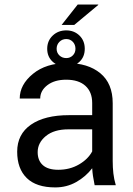

<svg xmlns="http://www.w3.org/2000/svg" viewBox="-20 -816 588 846"><path d="M397 0Q392.1 -24.9 389.6 -41Q387.2 -57.1 386.2 -74.7Q357.9 -37.6 315.9 -13.9Q273.9 9.8 223.6 9.8Q140.1 9.8 97.9 -31.5Q55.7 -72.8 55.7 -147.5Q55.7 -224.6 116.2 -266.6Q176.8 -308.6 284.2 -308.6H386.2V-362.3Q386.2 -410.6 356.4 -437.7Q326.7 -464.8 271.5 -464.8Q220.2 -464.8 188.7 -440.7Q157.2 -416.5 157.2 -381.8H66.9Q66.9 -442.9 125 -490.5Q183.1 -538.1 276.4 -538.1Q367.7 -538.1 422.1 -493.2Q476.6 -448.2 476.6 -361.3V-106.4Q476.6 -78.1 479.5 -52.2Q482.4 -26.4 490.2 0ZM236.8 -67.9Q287.6 -67.9 327.9 -91.3Q368.2 -114.7 386.2 -148.9V-246.1H281.2Q218.3 -246.1 182.1 -216.6Q146 -187 146 -145.5Q146 -108.9 168.7 -88.4Q191.4 -67.9 236.8 -67.9ZM322.3 -795.9H412.6L413.1 -794.4L307.1 -706.1H251.5ZM188 -601.1Q188 -636.2 212.2 -659.2Q236.3 -682.1 272 -682.1Q306.6 -682.1 330.1 -659.4Q353.5 -636.7 353.5 -601.1Q353.5 -565.4 330.1 -543.7Q306.6 -522 272 -522Q236.3 -522 212.2 -543.9Q188 -565.9 188 -601.1ZM229.5 -601.1Q229.5 -583.5 241.7 -571.8Q253.9 -560.1 272 -560.1Q289.1 -560.1 300.8 -571.8Q312.5 -583.5 312.5 -601.1Q312.5 -619.6 300.8 -631.8Q289.1 -644 272 -644Q253.9 -644 241.7 -631.6Q229.5 -619.1 229.5 -601.1Z"/></svg>

Font: Roboto Web
Style: Regular
Weight: 400
Designer: Google
Version: Version 1.200310; 2013